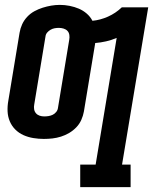

<svg xmlns="http://www.w3.org/2000/svg" viewBox="-20 -560 640 785"><path d="M308 205V113H371L457 -405Q436 -396 414 -391Q392 -386 369 -384Q369 -384 369 -383.5Q369 -383 369 -382L323 -104Q320 -87 312.5 -70Q305 -53 292 -39.5Q279 -26 263 -16.5Q247 -7 229.5 -1.5Q212 4 194.5 6Q177 8 159 8Q138 8 116.5 4.5Q95 1 76 -7.5Q57 -16 42.5 -30.5Q28 -45 20 -64Q12 -83 11 -104.5Q10 -126 14 -148L60 -426Q63 -444 70.5 -460.5Q78 -477 91 -491Q104 -505 120.5 -514Q137 -523 154.5 -528.5Q172 -534 189.5 -537Q207 -540 225 -540Q245 -540 265 -536Q285 -532 302.5 -524.5Q320 -517 334.5 -504.5Q349 -492 358 -475Q390 -478 421.5 -492Q453 -506 478 -530H586L479 113H514V205ZM161 -84Q170 -84 179 -85.5Q188 -87 196 -91Q204 -95 210 -102.5Q216 -110 217 -119L263 -397Q265 -407 263.5 -417Q262 -427 256 -433.5Q250 -440 240.5 -443Q231 -446 221 -446Q212 -446 203.5 -444.5Q195 -443 187 -438.5Q179 -434 173 -427Q167 -420 166 -411L120 -133Q118 -123 119.5 -113.5Q121 -104 127 -97Q133 -90 142 -87Q151 -84 161 -84Z"/></svg>

Font: Iosevka Curly Slab SmBdEx
Style: Italic
Weight: 600
Width: 7
Italic angle: -9°
Monospace: yes
Designer: Belleve Invis
Foundry: Belleve Invis
Version: Version 11.1.0; ttfautohint (v1.8.3)